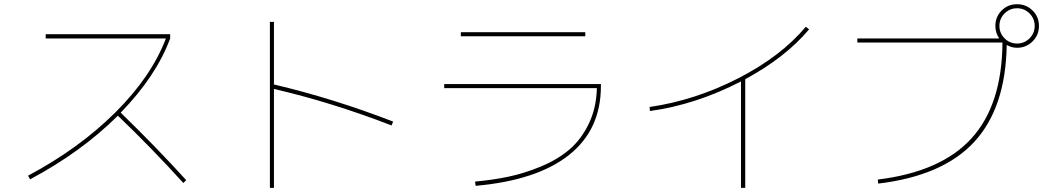

<svg xmlns="http://www.w3.org/2000/svg" viewBox="-20 -865 5040 925"><path d="M200.2 -679.7V-700.2H799.8V-679.7Q732.4 -498 561.5 -322.3Q737.3 -151.4 877 2.9L863.3 16.6Q712.9 -149.4 547.9 -307.6Q372.1 -132.8 125 -1L115.2 -18.6Q362.3 -150.4 536.1 -323.7Q710 -497.1 779.3 -679.7Z M1874 -279.3 1866.2 -260.7Q1578.1 -372.1 1299.8 -436.5V40H1280.3V-759.8H1299.8V-458Q1583 -391.6 1874 -279.3Z M2200.2 -690.4V-710H2799.8V-690.4ZM2855.5 -440.4H2120.1V-460H2875V-450.2Q2875 -240.2 2721.2 -118.2Q2567.4 3.9 2271.5 30.3L2268.6 9.8Q2355.5 2 2431.6 -14.2Q2507.8 -30.3 2587.4 -63.5Q2667 -96.7 2723.6 -145Q2780.3 -193.4 2816.9 -269.5Q2853.5 -345.7 2855.5 -440.4Z M3109.4 -349.6Q3327.1 -380.9 3534.7 -486.8Q3742.2 -592.8 3862.3 -736.3L3877.9 -723.6Q3763.7 -587.9 3570.3 -483.4V40H3549.8V-472.7Q3332 -360.4 3111.3 -330.1Z M4775.4 -740.2Q4775.4 -784.2 4805.7 -814.5Q4835.9 -844.7 4879.9 -844.7Q4923.8 -844.7 4954.6 -814.5Q4985.4 -784.2 4985.4 -740.2Q4985.4 -696.3 4954.6 -665.5Q4923.8 -634.8 4879.9 -634.8Q4853.5 -634.8 4830.1 -648.4Q4825.2 -345.7 4673.8 -181.6Q4522.5 -17.6 4210.9 19.5L4209 0Q4513.7 -37.1 4660.6 -198.7Q4807.6 -360.4 4809.6 -660.2H4110.4V-679.7H4793.9Q4775.4 -707 4775.4 -740.2ZM4939.9 -680.2Q4964.8 -705.1 4964.8 -740.2Q4964.8 -775.4 4939.9 -800.3Q4915 -825.2 4879.9 -825.2Q4844.7 -825.2 4819.8 -800.3Q4794.9 -775.4 4794.9 -740.2Q4794.9 -705.1 4819.8 -680.2Q4844.7 -655.3 4879.9 -655.3Q4915 -655.3 4939.9 -680.2Z"/></svg>

Font: Mgen+ 1m thin
Style: Regular
Weight: 100
Designer: [Source Han Sans]
Ryoko NISHIZUKA  (kana & ideographs); Paul D. Hunt (Latin, Greek & Cyrillic); Wenlong ZHANG  (bopomofo
Version: Version 1.059.20150602